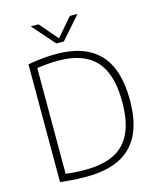

<svg xmlns="http://www.w3.org/2000/svg" viewBox="-136 -1040 950 1142"><g transform="rotate(-15 339.0 -469.0)"><path d="M255.5 5Q228.5 5 203.5 4Q178.5 3 151.8 1Q125 -1 92.5 -5V-730Q120.5 -735.5 150.2 -739.2Q180 -743 209.8 -745Q239.5 -747 267.5 -747Q442.5 -747 531.5 -654.2Q620.5 -561.5 620.5 -370Q620.5 -240 579.5 -157.2Q538.5 -74.5 457 -34.8Q375.5 5 255.5 5ZM260 -36.5Q364.5 -36.5 434.2 -70.8Q504 -105 538.8 -178.8Q573.5 -252.5 573.5 -370Q573.5 -486.5 539.8 -560.8Q506 -635 437.8 -670.2Q369.5 -705.5 266.5 -705.5Q236 -705.5 204 -702.8Q172 -700 137.5 -695V-44Q165.5 -40 194.5 -38.2Q223.5 -36.5 260 -36.5ZM285 -807 164 -944.5H211.5L315 -824H301L404.5 -944.5H452L331 -807Z"/></g></svg>

Font: Encode Sans SC ExtraLight
Style: Regular
Weight: 250
Designer: Multiple Designers
Foundry: Impallari Type
Version: Version 3.002